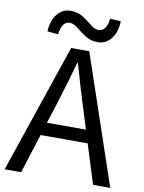

<svg xmlns="http://www.w3.org/2000/svg" viewBox="-100 -1008 807 1076"><g transform="rotate(10 303.5 -469.5)"><path d="M227 -410 191 -298H413L378 -410Q348 -503 304 -658H300Q273 -556 227 -410ZM3 0 252 -734H355L604 0H506L436 -224H168L97 0ZM221 -872Q175 -872 167 -797L105 -803Q108 -866 138.5 -902.5Q169 -939 212 -939Q255 -939 285 -919.5Q315 -900 339 -880Q363 -860 384 -860Q430 -860 439 -934L500 -930Q498 -866 467.5 -829Q437 -792 394 -792Q351 -792 321 -812Q291 -832 266.5 -852Q242 -872 221 -872Z"/></g></svg>

Font: Swei Fan Sans CJK TC
Style: Regular
Weight: 400
Version: Version 2.130